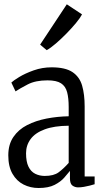

<svg xmlns="http://www.w3.org/2000/svg" viewBox="-20 -884 482 914"><path d="M163.5 11Q125 11 92.2 -5.5Q59.5 -22 39.5 -56.5Q19.5 -91 19.5 -144.5Q19.5 -196.5 43.8 -232Q68 -267.5 109 -288.5Q150 -309.5 201.2 -319.5Q252.5 -329.5 307 -330.5V-374Q307 -417 299.5 -445.2Q292 -473.5 270.5 -487.5Q249 -501.5 206 -501.5Q149 -501.5 112 -482.2Q75 -463 54 -449L34 -491Q43 -500 71.2 -517.2Q99.5 -534.5 140.2 -549Q181 -563.5 225.5 -563.5Q291 -563.5 325 -540.8Q359 -518 371 -476.2Q383 -434.5 383 -377V-44H430.5V-7Q421 -4 407.5 -0.5Q394 3 379.5 5.5Q365 8 351.5 8Q337 8 325 -0.5Q313 -9 313 -35V-70.5Q302.5 -57.5 285.8 -38.2Q269 -19 240 -4Q211 11 163.5 11ZM193 -46.5Q236 -46.5 259.2 -63.8Q282.5 -81 307 -108.5V-285.5Q238 -285 192.8 -268.2Q147.5 -251.5 125.8 -222Q104 -192.5 104 -154.5Q104 -114.5 115.5 -90.8Q127 -67 147.5 -56.8Q168 -46.5 193 -46.5ZM202 -645.5 171 -671.5 298 -863.5 370.5 -815.5Q362 -799 341.8 -774.5Q321.5 -750 296.2 -724.2Q271 -698.5 246 -677Q221 -655.5 203 -645.5Z"/></svg>

Font: Merriweather 24pt SemiCondensed Light
Style: Regular
Weight: 300
Width: 4
Designer: Eben Sorkin
Foundry: Eben Sorkin
Version: Version 2.100